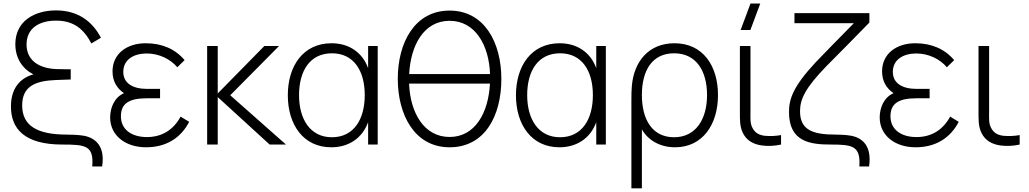

<svg xmlns="http://www.w3.org/2000/svg" viewBox="-20 -792 5640 1052"><path d="M485.5 120H539.5C557 9 503.5 -35.5 441 -48C408.5 -54 358 -54.5 344 -54.5C187.5 -55 101.5 -100.5 101.5 -214.5C101.5 -322 177.5 -349 285 -353.5C358 -356.5 358.5 -356.5 367.5 -356.5V-412.5C361 -412.5 309 -412.5 287 -413.5C186 -418.5 125.5 -466 125.5 -548.5C125.5 -636.5 194 -679 287 -679C385 -679 439.5 -632 480.5 -554L533 -585C487 -674 407.5 -735 287 -735C169 -735 64 -676.5 64 -550C64 -472 104 -414.5 163 -384.5C86 -363 40 -304 40 -208.5C40 -86.5 114 0 321.5 0C450.5 0 494.5 6 485.5 120Z M780 15C891 15 971 -36.5 1016.5 -124.5L969.5 -153C930 -80 867 -41 785 -41C699.5 -41 642.5 -83.5 642.5 -154.5C642.5 -223 684 -253.5 785 -253.5H857V-305H785.5C706.5 -305 655.5 -336.5 655.5 -398C655.5 -466 713.5 -499 783.5 -499C851.5 -499 913.5 -468.5 951.5 -423.5L991.5 -462.5C940 -523.5 868 -555 778.5 -555C674.5 -555 596.5 -497 596.5 -401C596.5 -347.5 620 -308 659.5 -281.5C606.5 -259 583.5 -201 583.5 -148.5C583.5 -49.5 667.5 15 780 15Z M1115 0H1173V-260L1457.5 0H1547L1241.5 -270L1509 -540H1428.5L1173 -280V-540H1115Z M1795 15C1892 15 1965.5 -36 1997 -122.5V0H2049.5V-540H1997V-418.5C1966 -504 1893.5 -555 1796.5 -555C1641.5 -555 1557 -431 1557 -270C1557 -109 1642 15 1795 15ZM1618.5 -270.5C1618.5 -403 1677.5 -500 1799 -500C1918 -500 1978.5 -404.5 1978.5 -271C1978.5 -138.5 1919 -40 1798.5 -40C1679 -40 1618.5 -140 1618.5 -270.5Z M2443.5 15C2635 15 2727 -154.5 2727 -360C2727 -557.5 2635 -734 2443.5 -734C2251.5 -734 2159.5 -557.5 2159.5 -360C2159.5 -162.5 2251.5 15 2443.5 15ZM2221.5 -334H2664.5C2656.5 -174.5 2583.5 -41.5 2443.5 -41.5C2303 -41.5 2227.5 -174.5 2221.5 -334ZM2222 -386C2230 -545 2303 -678 2443.5 -678C2583.5 -678 2659.5 -545 2665 -386Z M3045 15C3142 15 3215.5 -36 3247 -122.5V0H3299.5V-540H3247V-418.5C3216 -504 3143.5 -555 3046.5 -555C2891.5 -555 2807 -431 2807 -270C2807 -109 2892 15 3045 15ZM2868.5 -270.5C2868.5 -403 2927.5 -500 3049 -500C3168 -500 3228.5 -404.5 3228.5 -271C3228.5 -138.5 3169 -40 3048.5 -40C2929 -40 2868.5 -140 2868.5 -270.5Z M3439.5 -239V240H3497V-83C3530 -25 3594.5 15 3679 15C3828.5 15 3914 -108.5 3914 -271C3914 -431 3832 -555 3675.5 -555C3535.5 -555 3453.5 -456.5 3442 -321C3440 -302 3439.5 -275 3439.5 -239ZM3497 -271.5C3497 -405.5 3553 -500 3673.5 -500C3795.5 -500 3854 -402.5 3854 -271C3854 -139 3792.5 -40 3673.5 -40C3553 -40 3497 -138 3497 -271.5Z M4154 5C4185 9.5 4226 8 4259.5 0V-52C4232 -46.5 4199 -45.5 4170 -48C4139.5 -52 4117.5 -63 4103 -91C4089 -117.5 4092 -142 4092 -188.5V-540H4034V-187.5C4034 -136 4032.5 -100 4050.5 -63C4071.5 -21 4108.5 -1.5 4154 5ZM4038 -627.5H4091.5L4145.5 -772.5H4092Z M4688.5 120H4742C4757 11 4709.5 -35 4645 -48C4614.5 -54 4570 -54.5 4558 -54.5C4431 -54.5 4363.5 -81 4363.5 -182.5C4363.5 -248.5 4392 -310 4509 -430.5C4577 -498 4678 -601.5 4743.5 -668.5V-720H4333V-665H4658.5C4565.5 -571.5 4482 -484.5 4450 -451.5C4324.5 -317.5 4303 -248 4303 -178C4303 -14.5 4419.5 0 4532.5 0C4652 0 4696 8 4688.5 120Z M4996.5 15C5107.5 15 5187.5 -36.5 5233 -124.5L5186 -153C5146.5 -80 5083.5 -41 5001.5 -41C4916 -41 4859 -83.5 4859 -154.5C4859 -223 4900.5 -253.5 5001.5 -253.5H5073.5V-305H5002C4923 -305 4872 -336.5 4872 -398C4872 -466 4930 -499 5000 -499C5068 -499 5130 -468.5 5168 -423.5L5208 -462.5C5156.5 -523.5 5084.5 -555 4995 -555C4891 -555 4813 -497 4813 -401C4813 -347.5 4836.5 -308 4876 -281.5C4823 -259 4800 -201 4800 -148.5C4800 -49.5 4884 15 4996.5 15Z M5461.5 5C5492.5 9.5 5533.5 8 5567 0V-52C5539.5 -46.5 5506.5 -45.5 5477.5 -48C5447 -52 5425 -63 5410.5 -91C5396.5 -117.5 5399.5 -142 5399.5 -188.5V-540H5341.5V-187.5C5341.5 -136 5340 -100 5358 -63C5379 -21 5416 -1.5 5461.5 5Z"/></svg>

Font: Eudonet Light
Style: Regular
Weight: 300
Designer: Mikhail Sharanda
Foundry: Mikhail Sharanda
Version: Version 4.503;Glyphs 3.1.2 (3151)